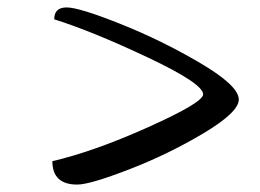

<svg xmlns="http://www.w3.org/2000/svg" viewBox="-20 -665 699 517"><path d="M188 -168Q121 -168 121 -231Q233 -257 380 -323Q527 -389 527 -411Q527 -440 377.5 -510.5Q228 -581 126 -613Q126 -645 159.5 -645Q193 -645 304.5 -600.5Q416 -556 519.5 -495Q623 -434 623 -397Q623 -363 528.5 -306.5Q434 -250 328 -209Q222 -168 188 -168Z"/></svg>

Font: Laila
Style: Regular
Weight: 400
Designer: Hitesh Malaviya
Foundry: Indian Type Foundry
Version: Version 1.302;PS 1.0;hotconv 1.0.78;makeotf.lib2.5.61930; tt